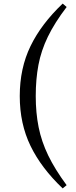

<svg xmlns="http://www.w3.org/2000/svg" viewBox="-20 -842 425 1069"><path d="M179 -307Q179 -214 195 -134Q211 -54 248.5 23.5Q286 101 351 189L329 207Q210 94 150 -29.5Q90 -153 90 -307Q90 -462 150 -585.5Q210 -709 329 -822L351 -803Q284 -715 246.5 -637.5Q209 -560 194 -480.5Q179 -401 179 -307Z"/></svg>

Font: Early Summer Mincho SemiBold
Style: Regular
Weight: 600
Designer: GuiWonder
Version: Version 1.002